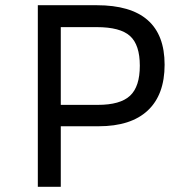

<svg xmlns="http://www.w3.org/2000/svg" viewBox="-20 -716 700 736"><path d="M125 -696H351Q611 -696 611 -468Q611 -353 546.5 -292.5Q482 -232 358 -232H213V0H125ZM355 -314Q441 -314 478.5 -349Q516 -384 516 -464Q516 -544 478.5 -578Q441 -612 351 -612H213V-314Z"/></svg>

Font: Amiko
Style: Regular
Weight: 400
Designer: Pablo Impallari, Rodrigo Fuenzalida, Andres Torresi
Foundry: Impallari Type
Version: Version 1.001; ttfautohint (v1.3)